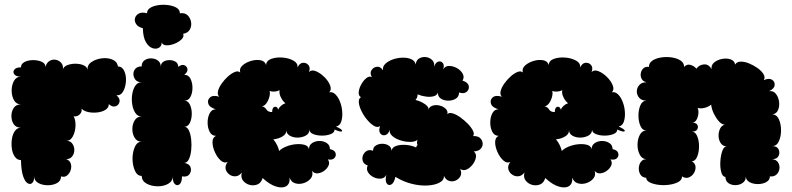

<svg xmlns="http://www.w3.org/2000/svg" viewBox="-20 -782 3399 824"><path d="M70 -95Q54 -95 44 -109Q34 -123 31 -143.5Q28 -164 31 -185Q34 -206 44 -220Q54 -234 70 -234Q49 -234 39 -249Q29 -264 29 -284Q29 -304 39 -319Q49 -334 70 -334Q50 -334 40 -352Q30 -370 30 -393.5Q30 -417 40 -435Q50 -453 70 -453Q49 -453 41.5 -463Q34 -473 41.5 -483Q49 -493 70 -493Q70 -508 85.5 -516Q101 -524 122 -524Q143 -524 159 -517Q175 -510 175 -495Q180 -513 192.5 -520.5Q205 -528 219 -525.5Q233 -523 242.5 -512.5Q252 -502 250 -485Q254 -497 270.5 -503Q287 -509 306.5 -508.5Q326 -508 340.5 -501Q355 -494 356 -480Q353 -502 371.5 -515Q390 -528 415.5 -531.5Q441 -535 462 -526.5Q483 -518 486 -497Q505 -496 513.5 -477Q522 -458 520.5 -433.5Q519 -409 509 -390.5Q499 -372 480 -373Q496 -359 493 -345Q490 -331 476.5 -326Q463 -321 447 -335Q447 -320 433 -311Q419 -302 398.5 -299.5Q378 -297 359 -301Q340 -305 330 -316Q333 -301 321.5 -290.5Q310 -280 296 -283Q305 -267 304 -241.5Q303 -216 292.5 -196.5Q282 -177 264 -178Q281 -178 290 -166Q299 -154 299 -138.5Q299 -123 290 -111Q281 -99 264 -99Q279 -94 283.5 -80.5Q288 -67 283.5 -52.5Q279 -38 268 -29Q257 -20 242 -25Q242 -6 225 3.5Q208 13 185 13Q162 13 144.5 3.5Q127 -6 127 -25Q127 -6 119 2.5Q111 11 99.5 5Q88 -1 79.5 -25Q71 -49 70 -95Z M593 -661Q572 -666 564 -679Q556 -692 559.5 -704.5Q563 -717 576 -724Q589 -731 611 -725Q611 -740 625 -748.5Q639 -757 660 -760Q681 -763 702.5 -760Q724 -757 738 -748.5Q752 -740 752 -725Q773 -728 785 -716.5Q797 -705 800 -687.5Q803 -670 794.5 -655Q786 -640 766 -637Q771 -625 759.5 -613.5Q748 -602 729.5 -594.5Q711 -587 694.5 -587.5Q678 -588 674 -600Q674 -584 662 -577Q650 -570 634 -575.5Q618 -581 606 -601.5Q594 -622 593 -661ZM588 -27Q572 -27 563 -42Q554 -57 550.5 -79Q547 -101 550.5 -123Q554 -145 563 -159.5Q572 -174 588 -174Q568 -174 558 -190.5Q548 -207 548 -228Q548 -249 558 -265.5Q568 -282 588 -282Q571 -282 561 -297Q551 -312 547.5 -334Q544 -356 547.5 -378Q551 -400 561 -414.5Q571 -429 588 -429Q570 -429 561.5 -439.5Q553 -450 552.5 -463.5Q552 -477 561 -487Q570 -497 588 -497Q588 -515 600.5 -523.5Q613 -532 629.5 -531.5Q646 -531 658 -522Q670 -513 670 -495Q670 -510 681 -517Q692 -524 707 -524Q722 -524 733.5 -517Q745 -510 745 -495Q760 -507 771.5 -502Q783 -497 784.5 -485Q786 -473 771 -461Q789 -461 797.5 -444Q806 -427 806 -405Q806 -383 797.5 -366.5Q789 -350 771 -350Q787 -350 795 -333Q803 -316 803 -294Q803 -272 795 -255Q787 -238 771 -238Q783 -238 790.5 -222.5Q798 -207 800.5 -183.5Q803 -160 800.5 -137Q798 -114 790.5 -98.5Q783 -83 771 -83Q793 -79 798 -63.5Q803 -48 793 -34.5Q783 -21 761 -25Q761 0 751 8.5Q741 17 731 8.5Q721 0 721 -25Q721 -4 701.5 7Q682 18 655.5 17.5Q629 17 609 6Q589 -5 588 -27Z M1107 -18Q1101 3 1085 9.5Q1069 16 1051.5 11.5Q1034 7 1023 -7Q1012 -21 1018 -42Q1007 -27 992 -25.5Q977 -24 964.5 -33Q952 -42 948.5 -56.5Q945 -71 957 -87Q942 -80 927 -93.5Q912 -107 902 -129.5Q892 -152 892 -172Q892 -192 907 -199Q889 -199 880 -216Q871 -233 871 -256Q871 -279 880 -296Q889 -313 906 -313Q879 -321 874 -337Q869 -353 881.5 -364Q894 -375 921 -367Q912 -375 915.5 -390.5Q919 -406 931 -423Q943 -440 958 -453.5Q973 -467 987.5 -473Q1002 -479 1011 -471Q1006 -488 1020.5 -501Q1035 -514 1057 -520.5Q1079 -527 1098 -523.5Q1117 -520 1122 -503Q1123 -522 1144.5 -529.5Q1166 -537 1192.5 -535Q1219 -533 1239 -522Q1259 -511 1257 -492Q1265 -511 1279.5 -512.5Q1294 -514 1303.5 -503Q1313 -492 1306 -473Q1317 -484 1335.5 -476.5Q1354 -469 1371.5 -452Q1389 -435 1396.5 -416Q1404 -397 1393 -386Q1408 -389 1420.5 -376Q1433 -363 1440.5 -342Q1448 -321 1449 -298.5Q1450 -276 1444 -259Q1438 -242 1422 -239Q1451 -226 1448 -219.5Q1445 -213 1416 -226Q1416 -213 1399.5 -206.5Q1383 -200 1362 -200Q1341 -200 1324.5 -206.5Q1308 -213 1308 -226Q1308 -209 1293 -200.5Q1278 -192 1258.5 -191.5Q1239 -191 1224 -199.5Q1209 -208 1209 -224Q1210 -207 1192.5 -196.5Q1175 -186 1153 -184Q1163 -172 1169.5 -158.5Q1176 -145 1178 -134Q1188 -145 1208 -153Q1228 -161 1249 -163Q1270 -165 1286.5 -160.5Q1303 -156 1306 -142Q1306 -159 1319.5 -168Q1333 -177 1351 -177Q1369 -177 1382.5 -168Q1396 -159 1396 -142Q1416 -138 1420 -125.5Q1424 -113 1415 -103.5Q1406 -94 1387 -98Q1396 -85 1390 -71.5Q1384 -58 1370.5 -48.5Q1357 -39 1342.5 -38Q1328 -37 1319 -49Q1325 -30 1313.5 -16Q1302 -2 1283 4Q1264 10 1246.5 4.5Q1229 -1 1223 -20Q1225 7 1208.5 17Q1192 27 1164.5 18.5Q1137 10 1107 -18ZM1148 -301Q1148 -321 1159 -323.5Q1170 -326 1174 -311Q1177 -320 1186 -328Q1195 -336 1205 -339Q1193 -348 1185 -365Q1177 -382 1180 -395Q1171 -390 1158.5 -389Q1146 -388 1137 -392Q1140 -381 1136 -366Q1132 -351 1123.5 -339Q1115 -327 1104 -326Q1117 -323 1123.5 -312Q1130 -301 1148 -301Z M1677 -23Q1671 4 1659 10Q1647 16 1639.5 5Q1632 -6 1638 -32Q1631 -17 1615 -15.5Q1599 -14 1583.5 -21.5Q1568 -29 1559.5 -42.5Q1551 -56 1558 -72Q1542 -77 1537.5 -89.5Q1533 -102 1537.5 -114.5Q1542 -127 1553.5 -134Q1565 -141 1581 -135Q1581 -150 1593 -157.5Q1605 -165 1620.5 -165Q1636 -165 1648 -157.5Q1660 -150 1660 -135Q1663 -150 1681 -156Q1699 -162 1723 -160Q1747 -158 1766 -149Q1767 -156 1772 -160Q1767 -169 1772 -182Q1761 -173 1740 -173Q1719 -173 1697.5 -180Q1676 -187 1663 -199Q1650 -211 1653 -225Q1646 -205 1633 -202Q1620 -199 1612 -209.5Q1604 -220 1611 -241Q1600 -233 1585.5 -241.5Q1571 -250 1556.5 -267Q1542 -284 1532 -304Q1522 -324 1520 -341Q1518 -358 1529 -365Q1518 -371 1519.5 -387Q1521 -403 1530.5 -420Q1540 -437 1552.5 -447Q1565 -457 1576 -451Q1566 -468 1574.5 -481Q1583 -494 1598 -495.5Q1613 -497 1624 -480Q1621 -496 1633.5 -508Q1646 -520 1666 -527Q1686 -534 1707.5 -534.5Q1729 -535 1745 -528Q1761 -521 1764 -505Q1766 -524 1779.5 -531.5Q1793 -539 1808.5 -537Q1824 -535 1835 -524Q1846 -513 1843 -495Q1849 -514 1860.5 -517.5Q1872 -521 1880 -512Q1888 -503 1882 -484Q1890 -499 1907 -499Q1924 -499 1940.5 -490Q1957 -481 1965.5 -466Q1974 -451 1965 -436Q1988 -429 1991.5 -414Q1995 -399 1983.5 -388.5Q1972 -378 1950 -385Q1950 -367 1936 -358.5Q1922 -350 1904 -350Q1886 -350 1872.5 -358.5Q1859 -367 1859 -385Q1856 -373 1841.5 -369Q1827 -365 1808 -367.5Q1789 -370 1772 -377Q1773 -364 1763 -353Q1785 -348 1804 -335Q1823 -322 1818 -309Q1821 -323 1835 -328Q1849 -333 1865 -329.5Q1881 -326 1892 -316Q1903 -306 1900 -292Q1907 -300 1922.5 -295.5Q1938 -291 1955.5 -278.5Q1973 -266 1988 -250.5Q2003 -235 2010 -220.5Q2017 -206 2010 -198Q2031 -199 2041 -189Q2051 -179 2051.5 -166Q2052 -153 2042.5 -143Q2033 -133 2013 -132Q2025 -123 2022.5 -107Q2020 -91 2008.5 -76Q1997 -61 1982.5 -54.5Q1968 -48 1955 -57Q1963 -39 1956 -26Q1949 -13 1935 -7Q1921 -1 1906.5 -6Q1892 -11 1885 -28Q1887 -10 1867.5 1Q1848 12 1816 14Q1784 16 1747.5 7Q1711 -2 1677 -23Z M2320 -18Q2314 3 2298 9.5Q2282 16 2264.5 11.5Q2247 7 2236 -7Q2225 -21 2231 -42Q2220 -27 2205 -25.5Q2190 -24 2177.5 -33Q2165 -42 2161.5 -56.5Q2158 -71 2170 -87Q2155 -80 2140 -93.5Q2125 -107 2115 -129.5Q2105 -152 2105 -172Q2105 -192 2120 -199Q2102 -199 2093 -216Q2084 -233 2084 -256Q2084 -279 2093 -296Q2102 -313 2119 -313Q2092 -321 2087 -337Q2082 -353 2094.5 -364Q2107 -375 2134 -367Q2125 -375 2128.5 -390.5Q2132 -406 2144 -423Q2156 -440 2171 -453.5Q2186 -467 2200.5 -473Q2215 -479 2224 -471Q2219 -488 2233.5 -501Q2248 -514 2270 -520.5Q2292 -527 2311 -523.5Q2330 -520 2335 -503Q2336 -522 2357.5 -529.5Q2379 -537 2405.5 -535Q2432 -533 2452 -522Q2472 -511 2470 -492Q2478 -511 2492.5 -512.5Q2507 -514 2516.5 -503Q2526 -492 2519 -473Q2530 -484 2548.5 -476.5Q2567 -469 2584.5 -452Q2602 -435 2609.5 -416Q2617 -397 2606 -386Q2621 -389 2633.5 -376Q2646 -363 2653.5 -342Q2661 -321 2662 -298.5Q2663 -276 2657 -259Q2651 -242 2635 -239Q2664 -226 2661 -219.5Q2658 -213 2629 -226Q2629 -213 2612.5 -206.5Q2596 -200 2575 -200Q2554 -200 2537.5 -206.5Q2521 -213 2521 -226Q2521 -209 2506 -200.5Q2491 -192 2471.5 -191.5Q2452 -191 2437 -199.5Q2422 -208 2422 -224Q2423 -207 2405.5 -196.5Q2388 -186 2366 -184Q2376 -172 2382.5 -158.5Q2389 -145 2391 -134Q2401 -145 2421 -153Q2441 -161 2462 -163Q2483 -165 2499.5 -160.5Q2516 -156 2519 -142Q2519 -159 2532.5 -168Q2546 -177 2564 -177Q2582 -177 2595.5 -168Q2609 -159 2609 -142Q2629 -138 2633 -125.5Q2637 -113 2628 -103.5Q2619 -94 2600 -98Q2609 -85 2603 -71.5Q2597 -58 2583.5 -48.5Q2570 -39 2555.5 -38Q2541 -37 2532 -49Q2538 -30 2526.5 -16Q2515 -2 2496 4Q2477 10 2459.5 4.5Q2442 -1 2436 -20Q2438 7 2421.5 17Q2405 27 2377.5 18.5Q2350 10 2320 -18ZM2361 -301Q2361 -321 2372 -323.5Q2383 -326 2387 -311Q2390 -320 2399 -328Q2408 -336 2418 -339Q2406 -348 2398 -365Q2390 -382 2393 -395Q2384 -390 2371.5 -389Q2359 -388 2350 -392Q2353 -381 2349 -366Q2345 -351 2336.5 -339Q2328 -327 2317 -326Q2330 -323 2336.5 -312Q2343 -301 2361 -301Z M2753 -19Q2737 -20 2729 -32Q2721 -44 2721.5 -60Q2722 -76 2730.5 -87.5Q2739 -99 2755 -99Q2736 -99 2726 -117.5Q2716 -136 2716 -160.5Q2716 -185 2726 -203.5Q2736 -222 2755 -222Q2737 -222 2728.5 -241.5Q2720 -261 2720 -286Q2720 -311 2728.5 -330.5Q2737 -350 2755 -350Q2734 -350 2723.5 -362Q2713 -374 2713 -389.5Q2713 -405 2723.5 -417Q2734 -429 2755 -429Q2740 -432 2734 -443Q2728 -454 2730 -467Q2732 -480 2741 -488.5Q2750 -497 2765 -495Q2765 -512 2780 -522Q2795 -532 2818 -535.5Q2841 -539 2863.5 -535.5Q2886 -532 2901 -522Q2916 -512 2916 -495Q2928 -508 2943.5 -503.5Q2959 -499 2969 -487Q2979 -503 3000 -505.5Q3021 -508 3034 -485Q3031 -502 3044.5 -513.5Q3058 -525 3078 -529Q3098 -533 3115 -527.5Q3132 -522 3135 -505Q3142 -517 3158.5 -517.5Q3175 -518 3194.5 -510Q3214 -502 3231 -490Q3248 -478 3256.5 -464Q3265 -450 3258 -438Q3280 -448 3293 -440Q3306 -432 3304.5 -416.5Q3303 -401 3281 -391Q3299 -393 3310 -379Q3321 -365 3323.5 -345.5Q3326 -326 3319 -309.5Q3312 -293 3294 -291Q3313 -291 3322.5 -270.5Q3332 -250 3332 -223Q3332 -196 3322.5 -175.5Q3313 -155 3294 -155Q3315 -155 3321.5 -141Q3328 -127 3321.5 -113Q3315 -99 3294 -99Q3312 -97 3319.5 -84.5Q3327 -72 3325 -57.5Q3323 -43 3312.5 -33Q3302 -23 3284 -25Q3284 -9 3268.5 -0.5Q3253 8 3232.5 8Q3212 8 3196.5 -0.5Q3181 -9 3181 -25Q3181 -7 3168 2.5Q3155 12 3137.5 12.5Q3120 13 3107 4.5Q3094 -4 3093 -23Q3081 -23 3075.5 -43Q3070 -63 3071.5 -89Q3073 -115 3080 -134.5Q3087 -154 3099 -154Q3083 -154 3074 -166.5Q3065 -179 3064 -196Q3063 -213 3069.5 -228Q3076 -243 3090 -247Q3077 -248 3065 -261.5Q3053 -275 3043.5 -294.5Q3034 -314 3032 -333Q3020 -323 3003.5 -319Q2987 -315 2974 -319Q2979 -307 2977 -292Q2975 -277 2968 -266Q2961 -255 2949 -256Q2967 -256 2972.5 -246.5Q2978 -237 2972.5 -227Q2967 -217 2949 -217Q2964 -217 2972 -198Q2980 -179 2980 -154Q2980 -129 2972 -109.5Q2964 -90 2949 -90Q2964 -81 2965 -66.5Q2966 -52 2958 -39Q2950 -26 2936 -20.5Q2922 -15 2907 -25Q2907 -10 2892 -1.5Q2877 7 2854.5 10.5Q2832 14 2809 11.5Q2786 9 2770 1.5Q2754 -6 2753 -19Z"/></svg>

Font: Rubik Bubbles
Style: Regular
Weight: 400
Designer: Hubert and Fischer, NaN
Foundry: Hubert and Fischer, NaN
Version: Version 2.200